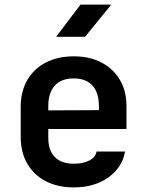

<svg xmlns="http://www.w3.org/2000/svg" viewBox="-20 -805 640 835"><path d="M301 10Q231 10 179 -17Q127 -44 98.5 -93.5Q70 -143 70 -210V-340Q70 -407 98.5 -456.5Q127 -506 179 -533Q231 -560 301 -560Q370 -560 421.5 -533Q473 -506 501.5 -457.5Q530 -409 530 -344V-244H190V-206Q190 -150 219 -121.5Q248 -93 301 -93Q340 -93 367.5 -106.5Q395 -120 400 -146H524Q511 -75 450 -32.5Q389 10 301 10ZM190 -344V-325L410 -326V-345Q410 -402 382 -433Q354 -464 301 -464Q246 -464 218 -432.5Q190 -401 190 -344ZM224 -645 330 -785H464L350 -645Z"/></svg>

Font: JetBrains Mono NL
Style: Bold
Weight: 700
Monospace: yes
Designer: Philipp Nurullin, Konstantin Bulenkov
Foundry: JetBrains
Version: Version 2.305; ttfautohint (v1.8.4.7-5d5b)